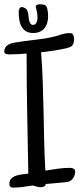

<svg xmlns="http://www.w3.org/2000/svg" viewBox="-23 -858 368 881"><path d="M321.8 -70.3Q321.8 -56.2 314.5 -43.7Q307.1 -31.2 294.4 -25.4Q290.5 -23.4 275.4 -21.7Q260.3 -20 242.7 -18.6Q225.1 -17.1 209.2 -15.6Q193.4 -14.2 187 -13.7Q185.5 -5.4 179.2 -2.2Q172.9 1 165.5 1Q157.2 1 146.5 -1.5Q135.7 -3.9 127.4 -6.8Q105.5 -3.9 83 -0.5Q60.5 2.9 37.6 2.9Q20 2.9 20 -13.7Q20 -30.3 29.3 -39.1Q38.6 -47.9 51.8 -52.2Q64.9 -56.6 80.1 -58.1Q95.2 -59.6 106.9 -61.5Q104.5 -200.2 101.8 -336.9Q99.1 -473.6 99.1 -612.3Q79.1 -610.8 60.1 -609.6Q41 -608.4 22 -608.4Q18.1 -608.4 13.7 -608.6Q9.3 -608.9 5.6 -610.1Q2 -611.3 -0.7 -614Q-3.4 -616.7 -3.4 -622.1Q-3.4 -631.3 0.5 -638.4Q4.4 -645.5 11 -650.1Q17.6 -654.8 25.4 -657.7Q33.2 -660.6 41.5 -662.1Q62.5 -666 84.2 -668.7Q106 -671.4 127.7 -674.1Q149.4 -676.8 171.1 -679.7Q192.9 -682.6 214.4 -687.5Q234.9 -691.9 255.4 -699Q275.9 -706.1 297.4 -706.1Q309.1 -706.1 313 -697.5Q316.9 -689 316.9 -678.7Q316.9 -670.4 315.2 -662.8Q313.5 -655.3 308.1 -648.4Q305.2 -644.5 295.2 -640.9Q285.2 -637.2 271.2 -634.3Q257.3 -631.3 241.5 -628.7Q225.6 -626 210.7 -623.8Q195.8 -621.6 183.6 -620.1Q171.4 -618.7 165.5 -618.2Q170.9 -550.3 173.1 -482.4Q175.3 -414.6 176.8 -346.7Q178.2 -278.8 179.7 -210.9Q181.2 -143.1 185.1 -75.2Q212.9 -79.6 241.2 -83.7Q269.5 -87.9 298.3 -87.9Q306.6 -87.9 314.2 -84.2Q321.8 -80.6 321.8 -70.3ZM197.8 -783.7Q197.8 -767.1 193.6 -752.9Q189.5 -738.8 180.9 -728.5Q172.4 -718.3 159.4 -712.4Q146.5 -706.5 129.4 -706.5Q108.9 -706.5 95.9 -714.8Q83 -723.1 75.7 -736.3Q68.4 -749.5 65.7 -766.1Q63 -782.7 63 -799.3Q63 -802.7 63.2 -807.1Q63.5 -811.5 64.9 -815.7Q66.4 -819.8 69.1 -822.8Q71.8 -825.7 76.7 -825.7Q81.5 -825.7 87.4 -822.8Q98.1 -818.4 101.8 -810.1Q105.5 -801.8 106.9 -792Q108.4 -782.2 109.1 -772Q109.9 -761.7 114.7 -753.4Q119.6 -743.7 128.4 -743.7Q134.8 -743.7 138.9 -747.3Q143.1 -751 145.3 -756.1Q147.5 -761.2 148.2 -767.1Q148.9 -772.9 148.9 -777.8Q148.9 -789.6 147 -800.5Q145 -811.5 142.1 -821.8Q141.1 -823.2 141.1 -824.5Q141.1 -825.7 141.1 -826.7Q141.1 -834.5 148.2 -836.4Q155.3 -838.4 160.6 -838.4Q176.3 -838.4 184.1 -834.2Q191.9 -830.1 194.8 -814Q197.8 -799.3 197.8 -783.7Z"/></svg>

Font: Just Another Hand
Style: Regular
Weight: 400
Designer: Astigmatic (AOETI)
Foundry: Astigmatic (AOETI)
Version: Version 1.000